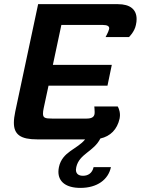

<svg xmlns="http://www.w3.org/2000/svg" viewBox="-20 -670 677 923"><path d="M346.7 133.3C361.7 68.3 430 60 462.5 -4.2C510.8 -15 543.3 -47.5 555 -100C555.8 -105.8 556.7 -111.7 556.7 -116.7C556.7 -141.7 545.8 -158.3 545.8 -158.3H433.3C433.3 -158.3 435 -145 435 -132.5C435 -128.3 435 -124.2 434.2 -120.8C431.7 -108.3 421.7 -100 396.7 -100H230C197.5 -100 186.7 -103.3 186.7 -123.3C186.7 -130 187.5 -139.2 190 -150L213.3 -258.3H496.7L517.5 -358.3H234.2L275 -550H475C496.7 -550 505 -543.3 505 -534.2C505 -532.5 504.2 -530.8 504.2 -529.2C501.7 -517.5 487.5 -491.7 487.5 -491.7H600C600 -491.7 626.7 -516.7 633.3 -550C635.8 -560 636.7 -570 636.7 -578.3C636.7 -625 605 -650 546.7 -650H163.3L53.3 -133.3C49.2 -113.3 46.7 -95.8 46.7 -80C46.7 -22.5 80 0 158.3 0H389.2C351.7 47.5 279.2 58.3 263.3 133.3C261.7 140.8 260.8 149.2 260.8 155.8C260.8 203.3 296.7 233.3 366.7 233.3C447.5 233.3 500.8 193.3 513.3 133.3H430C423.3 163.3 402.5 175 379.2 175C359.2 175 345 166.7 345 145.8C345 142.5 345.8 138.3 346.7 133.3Z"/></svg>

Font: BoonHome
Style: Bold Oblique
Weight: 700
Italic angle: -12°
Designer: Sungsit Sawaiwan
Foundry: Sungsit Sawaiwan
Version: Version 0.2